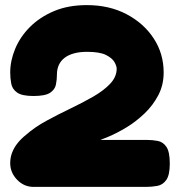

<svg xmlns="http://www.w3.org/2000/svg" viewBox="-20 -721 701 752"><path d="M111 11Q74 11 47 -17Q20 -45 20 -82Q20 -104 27.5 -123.5Q35 -143 49 -160.5Q63 -178 82 -193Q116 -223 162 -248Q208 -273 256 -296Q304 -319 345 -342.5Q386 -366 411.5 -393Q437 -420 437 -452Q437 -462 428.5 -477.5Q420 -493 395.5 -505.5Q371 -518 321 -518Q292 -518 270 -512Q248 -506 233 -494.5Q218 -483 210.5 -466.5Q203 -450 203 -430Q203 -409 199 -389.5Q195 -370 176 -357.5Q157 -345 111 -345Q66 -345 47 -358.5Q28 -372 24 -393.5Q20 -415 20 -437Q20 -483 39.5 -530Q59 -577 97.5 -615.5Q136 -654 191.5 -677.5Q247 -701 320 -701Q408 -701 475.5 -665.5Q543 -630 582 -570.5Q621 -511 621 -437Q621 -388 600 -348Q579 -308 546 -276.5Q513 -245 476 -222.5Q439 -200 404.5 -185.5Q370 -171 347.5 -164Q325 -157 321 -157L331 -173H554Q577 -173 598 -169Q619 -165 632 -145.5Q645 -126 645 -80Q645 -36 631.5 -16.5Q618 3 596.5 7Q575 11 552 11Z"/></svg>

Font: Fredoka SemiExpanded
Style: Bold
Weight: 700
Width: 6
Designer: Ben Nathan
Foundry: Milena B. Brandão, Ben Nathan
Version: Version 2.001